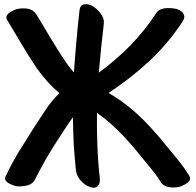

<svg xmlns="http://www.w3.org/2000/svg" viewBox="-20 -837 922 904"><path d="M870.1 -10.7Q849.6 -44.9 825.2 -75.2Q800.8 -105.5 776.4 -134.8Q753.9 -163.1 730.5 -190.4Q707 -217.8 682.6 -244.1Q640.6 -289.1 592.8 -329.1Q544.9 -368.2 491.2 -399.4Q593.8 -466.8 683.6 -549.8Q772.5 -632.8 840.8 -737.3Q847.7 -749 847.7 -757.8Q847.7 -767.6 841.8 -775.4Q825.2 -797.9 778.3 -798.8Q731.4 -800.8 715.8 -775.4Q660.2 -691.4 592.8 -622.1Q524.4 -552.7 445.3 -495.1Q450.2 -552.7 456.1 -610.4Q461.9 -668 468.8 -725.6Q471.7 -751 453.1 -774.4Q435.5 -797.9 415 -808.6Q400.4 -817.4 384.8 -817.4Q380.9 -817.4 377 -816.4Q357.4 -814.5 354.5 -789.1Q345.7 -715.8 339.8 -642.6Q333 -569.3 328.1 -496.1Q315.4 -509.8 303.7 -525.4Q292 -541 281.2 -557.6Q247.1 -609.4 214.8 -663.1Q183.6 -716.8 151.4 -768.6Q137.7 -791 111.3 -795.9Q85 -799.8 62.5 -794.9Q46.9 -792 24.4 -777.3Q2 -761.7 14.6 -741.2Q48.8 -684.6 83 -627Q116.2 -570.3 153.3 -515.6Q176.8 -482.4 203.1 -453.1Q229.5 -423.8 259.8 -398.4Q222.7 -362.3 194.3 -319.3Q166 -276.4 138.7 -234.4Q103.5 -179.7 69.3 -124Q36.1 -68.4 7.8 -9.8Q3.9 -2.9 3.9 2.9Q3.9 15.6 20.5 25.4Q43.9 38.1 59.6 40Q82 42 108.4 36.1Q134.8 29.3 145.5 6.8Q171.9 -45.9 201.2 -96.7Q231.4 -147.5 263.7 -196.3Q278.3 -218.8 293 -241.2Q308.6 -263.7 323.2 -285.2Q324.2 -221.7 327.1 -158.2Q331.1 -94.7 337.9 -31.2Q341.8 -6.8 361.3 14.6Q381.8 37.1 405.3 43.9Q414.1 46.9 420.9 46.9Q432.6 46.9 440.4 39.1Q452.1 27.3 450.2 3.9Q441.4 -73.2 438.5 -150.4Q435.5 -227.5 436.5 -305.7Q470.7 -282.2 502 -253.9Q533.2 -225.6 561.5 -196.3Q585 -170.9 607.4 -145.5Q628.9 -119.1 650.4 -92.8Q671.9 -66.4 694.3 -39.1Q716.8 -12.7 734.4 16.6Q747.1 39.1 773.4 43.9Q800.8 47.9 822.3 43Q837.9 40 860.4 25.4Q875 15.6 875 2.9Q875 -3.9 870.1 -10.7Q870.1 -10.7 870.1 -10.7Z"/></svg>

Font: TroubleSide
Style: Comic
Weight: 400
Designer: Koroletov
Version: 1_5